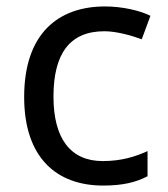

<svg xmlns="http://www.w3.org/2000/svg" viewBox="-20 -566 520 596"><path d="M300 10C361 10 402 0 438 -19V-97C401 -80 357 -66 299 -66C198 -66 146 -137 146 -266C146 -400 197 -469 304 -469C341 -469 388 -456 420 -444L447 -517C415 -533 360 -546 306 -546C162 -546 55 -463 55 -265C55 -75 157 10 300 10Z"/></svg>

Font: Noto Sans Psalter Pahlavi
Style: Regular
Weight: 400
Designer: Monotype Design Team
Foundry: Monotype Imaging Inc.
Version: Version 2.002